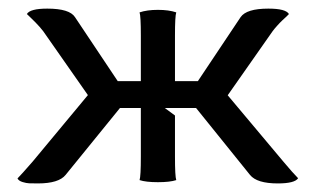

<svg xmlns="http://www.w3.org/2000/svg" viewBox="-20 -425 740 450"><path d="M21 -6.8Q29.8 -15.6 56.2 -45.9L186 -202.1L81.1 -352.1Q77.6 -356.4 72.8 -362.1Q67.9 -367.7 63 -372.6Q58.1 -377.4 54.2 -381.3Q50.3 -385.3 46.9 -388.4Q43.5 -391.6 43 -392.1Q50.3 -404.8 90.8 -404.8Q143.1 -404.8 155.8 -384.8L255.9 -234.9H310.1V-341.8Q310.1 -387.2 307.1 -396Q324.7 -401.9 350.1 -401.9Q375.5 -401.9 393.1 -396Q390.1 -387.2 390.1 -341.8V-234.9H443.8L543.9 -384.8Q557.6 -404.8 608.9 -404.8Q649.9 -404.8 657.2 -392.1L651.9 -386.7Q646.5 -381.8 641.4 -377Q636.2 -372.1 629.6 -364.7Q623 -357.4 619.1 -352.1L513.7 -201.7L644 -46.4Q667 -19 678.7 -7.3Q670.9 4.9 630.9 4.9Q582 4.9 565.9 -15.1L439.5 -171.9H366.2L390.1 -154.3V-58.1Q390.1 -11.7 393.1 -2.9Q378.4 2 350.1 2Q321.8 2 307.1 -2.9Q310.1 -11.7 310.1 -58.1V-171.9H261.2L133.8 -15.1Q117.7 4.9 68.8 4.9Q54.7 4.9 48.3 4.6Q42 4.4 33 1.7Q23.9 -1 21 -6.8Z"/></svg>

Font: Nikodecs
Style: Medium
Weight: 500
Version: Version 0.29